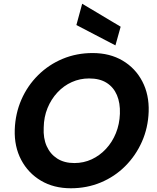

<svg xmlns="http://www.w3.org/2000/svg" viewBox="-20 -996 840 1028"><path d="M359 12Q268 12 199.5 -28.5Q131 -69 93.5 -140Q56 -211 59 -302Q62 -388 94.5 -462.5Q127 -537 184 -593.5Q241 -650 315.5 -681Q390 -712 476 -712Q568 -712 636.5 -671.5Q705 -631 742 -560Q779 -489 776 -398Q773 -312 740 -237.5Q707 -163 650.5 -106.5Q594 -50 519.5 -19Q445 12 359 12ZM378 -123Q428 -123 471 -143Q514 -163 547.5 -199Q581 -235 600.5 -283Q620 -331 622 -387Q624 -445 606 -487Q588 -529 551 -552.5Q514 -576 457 -576Q408 -576 364.5 -556.5Q321 -537 287.5 -501Q254 -465 234.5 -417.5Q215 -370 214 -313Q211 -256 230 -213.5Q249 -171 286.5 -147Q324 -123 378 -123ZM598 -753 389 -862 420 -976 626 -853Z"/></svg>

Font: DM Sans 17pt Black
Style: Italic
Weight: 900
Italic angle: -10°
Version: Version 4.004;gftools[0.9.30]